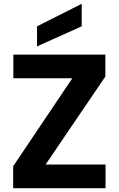

<svg xmlns="http://www.w3.org/2000/svg" viewBox="-20 -986 621 1006"><path d="M49 0V-115L359 -576H50V-700H532V-585L219 -124H533V0ZM174 -743V-848L408 -966V-848Z"/></svg>

Font: DM Sans 24pt Black
Style: Regular
Weight: 900
Designer: Colophon Foundry, Jonny Pinhorn
Foundry: Colophon Foundry
Version: Version 4.004;gftools[0.9.30]